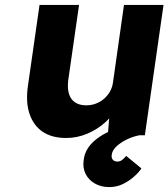

<svg xmlns="http://www.w3.org/2000/svg" viewBox="-20 -551 686 782"><path d="M250 11Q191 11 153.5 -14.5Q116 -40 100 -88Q84 -136 94 -203L141 -531H302L258 -225Q254 -193 260.5 -170Q267 -147 285 -134.5Q303 -122 331 -122Q352 -122 370.5 -129Q389 -136 403.5 -148.5Q418 -161 427.5 -177.5Q437 -194 440 -214L485 -531H646L570 0H419L428 -109L459 -121Q442 -83 409.5 -53.5Q377 -24 335.5 -6.5Q294 11 250 11ZM425 211Q391 211 365.5 196Q340 181 328 156Q316 131 321 100Q324 74 338 52.5Q352 31 376 13Q400 -5 434.5 -20Q469 -35 514 -46L547 0Q518 6 493.5 18.5Q469 31 453 46.5Q437 62 435 80Q433 92 439.5 99.5Q446 107 458 107Q468 107 476 101.5Q484 96 494 84L556 135Q544 153 523.5 170.5Q503 188 478.5 199.5Q454 211 425 211Z"/></svg>

Font: Lexend
Style: Bold Italic
Weight: 700
Italic angle: -8.13011°
Designer: Bonnie Shaver-Troup, Thomas Jockin
Foundry: Lexend
Version: Version 1.007